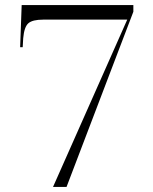

<svg xmlns="http://www.w3.org/2000/svg" viewBox="-20 -733 599 753"><path d="M188 0 479 -656H149Q108 -656 91.5 -642Q75 -628 71 -583L69 -548H59L65 -713H503V-687L241 0Z"/></svg>

Font: Noto Serif Display Light
Style: Regular
Weight: 300
Designer: Monotype Design Team
Foundry: Monotype Imaging Inc.
Version: Version 2.009